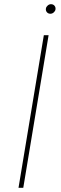

<svg xmlns="http://www.w3.org/2000/svg" viewBox="-20 -895 289 915"><path d="M211.6 -727.3 90.9 0H68.2L188.9 -727.3ZM220.2 -829.5Q209.5 -829.5 203.3 -837Q197.1 -844.5 198.9 -855.1Q200.3 -862.6 207.4 -868.8Q214.5 -875 223 -875Q233.7 -875 239.9 -867.5Q246.1 -860.1 244.3 -849.4Q242.9 -841.6 235.8 -835.6Q228.7 -829.5 220.2 -829.5Z"/></svg>

Font: Inter UI Thin
Style: Italic
Weight: 100
Italic angle: -9.39999°
Designer: Rasmus Andersson
Foundry: rsms
Version: 3.2;8d6f07862